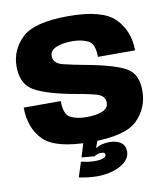

<svg xmlns="http://www.w3.org/2000/svg" viewBox="-93 -760 897 1028"><g transform="rotate(-10 355.0 -246.0)"><path d="M352.5 190Q385.5 190 417.8 183.2Q450 176.5 475.8 163Q501.5 149.5 517 130.2Q532.5 111 532.5 86.5Q532.5 54 509.5 37.5Q486.5 21 448 21Q418 21 395 29.5Q372 38 360 50.5L356.5 82Q362 77.5 372.2 73.8Q382.5 70 392.5 70Q404.5 70 410 73Q415.5 76 415.5 83.5Q415.5 94.5 400.2 101Q385 107.5 353.5 107.5Q332 107.5 312.8 104.2Q293.5 101 279.5 98L253.5 179Q278.5 184 304.2 187Q330 190 352.5 190ZM356.5 82 387 -1H310L286.5 76ZM352 3.5Q540 3.5 604.8 -61.8Q669.5 -127 669.5 -219.5Q669.5 -306 616.2 -340.8Q563 -375.5 410.5 -405Q325.5 -420.5 274.5 -433.2Q223.5 -446 223.5 -487Q223.5 -516.5 257.8 -531Q292 -545.5 346 -545.5Q395 -545.5 430.8 -528.2Q466.5 -511 466.5 -439H668.5Q668.5 -543 601.8 -612.2Q535 -681.5 348 -681.5Q161.5 -681.5 95 -617.2Q28.5 -553 28.5 -463.5Q28.5 -375.5 83.2 -337.2Q138 -299 285.5 -269.5Q371.5 -255 421 -242Q470.5 -229 470.5 -191Q470.5 -158.5 436.2 -145.2Q402 -132 350.5 -132Q298.5 -132 264 -149.8Q229.5 -167.5 229.5 -240.5H28Q28 -130 93.5 -63.2Q159 3.5 352 3.5Z"/></g></svg>

Font: Anybody Thin ExtraBold
Style: Regular
Weight: 800
Version: Version 1.113;gftools[0.9.25]